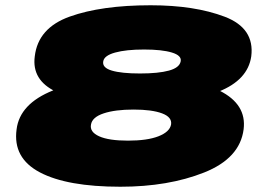

<svg xmlns="http://www.w3.org/2000/svg" viewBox="-20 -701 1024 729"><path d="M437 8Q619 8 755 -46Q891 -100 905 -210Q917 -305 814 -356.5Q711 -408 509 -408Q307 -408 181 -357.5Q55 -307 43 -210Q28 -101 131.5 -46.5Q235 8 437 8ZM466 -167Q393 -167 356.5 -183.5Q320 -200 325.5 -228Q330 -256 373.5 -270.5Q417 -285 487 -285Q557 -285 595.5 -270.5Q634 -256 629.5 -228Q624 -200 581.5 -183.5Q539 -167 466 -167ZM491.5 -309Q698.5 -309 809.8 -353Q921 -397 934 -487Q947.5 -594 833.2 -637.5Q719 -681 552 -681Q365 -681 244.8 -638Q124.5 -595 112 -487Q100 -397 192.2 -353Q284.5 -309 491.5 -309ZM511.5 -422Q441.5 -422 404.5 -433Q367.5 -444 372 -468Q375.5 -490 417.2 -501.5Q459 -513 527 -513Q595 -513 632.8 -501.5Q670.5 -490 666 -468Q661.5 -444 621.5 -433Q581.5 -422 511.5 -422Z"/></svg>

Font: Anybody ExtraExpanded Black
Style: Italic
Weight: 900
Width: 8
Italic angle: -10°
Version: Version 1.113;gftools[0.9.25]